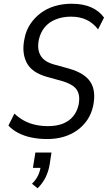

<svg xmlns="http://www.w3.org/2000/svg" viewBox="-20 -734 576 1026"><path d="M232 9Q186 9 146.5 0.5Q107 -8 76 -24.5Q45 -41 25 -63L57 -127Q79 -106 106.5 -90.5Q134 -75 167 -67.5Q200 -60 236 -60Q283 -60 316.5 -73.5Q350 -87 371 -112.5Q392 -138 400 -174Q407 -210 399.5 -234.5Q392 -259 371 -274Q350 -289 315 -300L232 -323Q149 -346 122 -400Q95 -454 111 -528Q119 -571 142 -605.5Q165 -640 198 -664.5Q231 -689 273 -701.5Q315 -714 363 -714Q425 -714 468 -694.5Q511 -675 536 -640L504 -577Q478 -611 442.5 -628Q407 -645 359 -645Q315 -645 278.5 -630.5Q242 -616 219.5 -589Q197 -562 188 -524Q177 -472 196.5 -438Q216 -404 267 -390L350 -367Q433 -343 463.5 -295.5Q494 -248 478 -169Q469 -127 447.5 -94.5Q426 -62 393.5 -38.5Q361 -15 320.5 -3Q280 9 232 9ZM181 272 151 248Q172 227 183 204.5Q194 182 198 153L209 163H156L169 81H255L246 141Q240 180 224.5 212Q209 244 181 272Z"/></svg>

Font: Nunito Sans 10pt Condensed
Style: Italic
Weight: 400
Width: 3
Italic angle: -9°
Designer: Vernon Adams
Foundry: Vernon Adams
Version: Version 3.101;gftools[0.9.27]